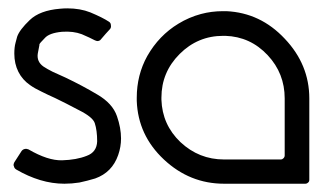

<svg xmlns="http://www.w3.org/2000/svg" viewBox="-20 -444 801 464"><path d="M135.7 0Q106.4 0 77.1 -8.8Q47.9 -17.6 19.5 -34.2Q14.6 -37.1 13.7 -42Q12.7 -43.9 12.7 -44.9Q12.7 -47.9 14.6 -51.8Q20.5 -60.5 32.2 -79.1Q35.2 -83 40 -84Q43.9 -85 48.8 -83Q95.7 -55.7 129.9 -56.6Q165 -57.6 189.5 -67.4Q213.9 -76.2 214.8 -102.5Q214.8 -128.9 209 -146.5Q204.1 -161.1 170.9 -177.7Q137.7 -195.3 113.3 -207Q95.7 -214.8 80.1 -222.7Q63.5 -230.5 52.7 -238.3Q34.2 -251 24.4 -270.5Q14.6 -290 14.6 -314.5Q14.6 -330.1 17.6 -340.8Q20.5 -352.5 21.5 -355.5Q27.3 -372.1 51.8 -395.5Q76.2 -418.9 125 -422.9Q133.8 -423.8 142.6 -423.8Q173.8 -423.8 198.2 -414.1Q228.5 -401.4 243.2 -391.6Q248 -388.7 248 -382.8Q249 -377.9 246.1 -374Q242.2 -370.1 235.4 -362.3Q231.4 -357.4 223.6 -348.6Q221.7 -345.7 216.8 -344.7Q212.9 -344.7 209 -346.7Q198.2 -352.5 177.7 -361.3Q157.2 -369.1 129.9 -367.2Q98.6 -364.3 87.9 -351.6Q76.2 -339.8 75.2 -336.9Q75.2 -335.9 75.2 -335Q75.2 -334 71.3 -314.5Q68.4 -294.9 85 -283.2Q93.8 -277.3 107.4 -270.5Q122.1 -263.7 137.7 -256.8Q178.7 -237.3 214.8 -215.8Q252 -194.3 262.7 -163.1Q272.5 -134.8 272.5 -109.4Q272.5 -88.9 265.6 -69.3Q251 -27.3 210 -12.7Q190.4 -6.8 171.9 -2.9Q153.3 0 135.7 0Z M727.5 -206.1Q727.5 -140.6 727.5 -9.8Q727.5 -4.9 724.6 -2.9Q721.7 0 717.8 0Q652.3 0 521.5 0Q438.5 0 376 -58.6Q313.5 -117.2 310.5 -200.2Q310.5 -204.1 310.5 -208Q310.5 -262.7 335.9 -308.6Q364.3 -358.4 411.1 -386.7Q436.5 -402.3 465.8 -410.2Q491.2 -417 518.6 -417Q523.4 -417 527.3 -417Q609.4 -413.1 668 -350.6Q727.5 -288.1 727.5 -206.1ZM668 -68.4Q668 -114.3 668 -206.1Q668 -266.6 627 -310.5Q585 -355.5 524.4 -357.4Q521.5 -357.4 519.5 -357.4Q458 -357.4 414.1 -313.5Q370.1 -269.5 370.1 -208Q370.1 -205.1 370.1 -203.1Q372.1 -142.6 416 -100.6Q460.9 -58.6 521.5 -58.6Q567.4 -58.6 659.2 -58.6Q662.1 -58.6 665 -61.5Q668 -64.5 668 -68.4Z"/></svg>

Font: Citrica
Style: Regular
Weight: 400
Designer: Mario Otalvaro
Version: Version 1.0